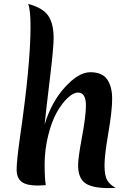

<svg xmlns="http://www.w3.org/2000/svg" viewBox="-20 -946 661 981"><path d="M208 -309Q241 -422 311 -499.5Q381 -577 441.5 -577Q502 -577 527.5 -540.5Q553 -504 553 -441.5Q553 -379 533.5 -266Q514 -153 514 -101.5Q514 -50 527 -26.5Q540 -3 571 14Q558 15 534 15Q450 15 414.5 -11Q379 -37 379 -102Q379 -139 399 -246.5Q419 -354 419 -407Q419 -473 379 -473Q355 -473 326 -446Q297 -419 270.5 -372.5Q244 -326 226 -253Q208 -180 208 -107.5Q208 -35 214 0Q182 2 172 2Q115 2 90 -17.5Q65 -37 65 -80Q65 -123 82 -244Q136 -616 136 -809Q136 -896 124 -926Q199 -906 226.5 -865.5Q254 -825 254 -751Q254 -701 234.5 -541Q215 -381 208 -309Z"/></svg>

Font: MeriendaOneRegular
Style: Regular
Weight: 400
Designer: Eduardo Rodriguez Tunni
Foundry: Eduardo Rodriguez Tunni
Version: Version 1.001